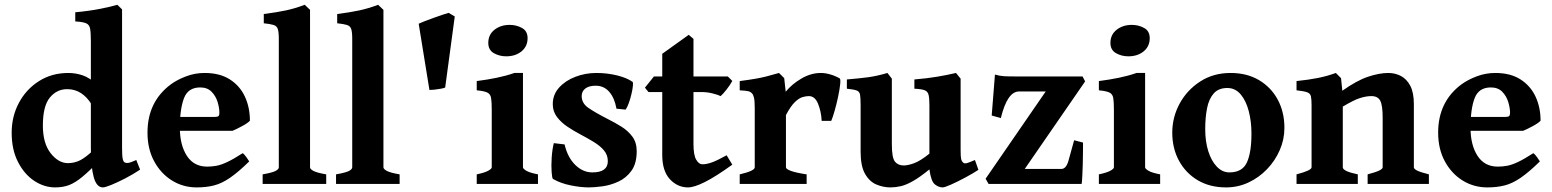

<svg xmlns="http://www.w3.org/2000/svg" viewBox="-20 -777 6557 811"><path d="M571.8 -60.5Q542 -40.5 508.8 -23.4Q475.6 -6.3 449.7 4.2Q423.8 14.6 414.6 14.6Q387.7 14.6 375.7 -29.5Q363.8 -73.7 363.8 -152.3V-602.5Q363.8 -638.7 360.6 -655.8Q357.4 -672.9 343.8 -678.7Q330.1 -684.6 297.9 -686.5V-725.1Q356 -730.5 403.1 -739.7Q450.2 -749 475.6 -756.8L495.6 -737.3V-153.3Q495.6 -119.1 498.3 -106.4Q501 -93.8 506.8 -90.8Q512.7 -87.9 521.5 -88.9Q530.3 -89.8 555.7 -101.1ZM399.9 -97.7Q357.4 -54.7 328.1 -30.3Q298.8 -5.9 272.7 4.4Q246.6 14.6 212.9 14.6Q167 14.6 125 -12.9Q83 -40.5 56.2 -92.5Q29.3 -144.5 29.3 -216.8Q29.3 -285.2 59.8 -342.5Q90.3 -399.9 144.5 -434.3Q198.7 -468.8 269 -468.8Q298.3 -468.8 328.1 -459.2Q357.9 -449.7 396 -415Q396 -385.7 389.4 -365.5Q382.8 -345.2 367.2 -335.4Q348.6 -366.2 322.8 -383.3Q296.9 -400.4 263.7 -400.4Q219.7 -400.4 190.4 -364.7Q161.1 -329.1 161.1 -246.6Q161.1 -171.4 194.1 -129.6Q227.1 -87.9 267.1 -87.9Q294.4 -87.9 318.6 -100.1Q342.8 -112.3 377 -145Q381.3 -143.1 386.2 -132.3Q391.1 -121.6 395.3 -110.8Q399.4 -100.1 399.9 -97.7Z M1035.6 -267.1Q1026.9 -257.3 1002.4 -244.1Q978 -231 962.4 -224.6H662.6L663.6 -283.2H888.2Q899.4 -283.2 903.1 -286.9Q906.7 -290.5 906.7 -300.8Q906.7 -320.8 899.2 -345.9Q891.6 -371.1 873.8 -389.4Q856 -407.7 825.7 -407.7Q774.4 -407.7 757.1 -362.1Q739.7 -316.4 739.7 -237.8Q739.7 -164.6 769.3 -118.9Q798.8 -73.2 855 -73.2Q875.5 -73.2 895 -76.9Q914.6 -80.6 940.4 -92.8Q966.3 -105 1004.9 -129.9Q1011.2 -126.5 1021 -112.8Q1030.8 -99.1 1032.7 -95.2Q986.8 -50.3 952.1 -26.4Q917.5 -2.4 884.5 6.1Q851.6 14.6 810.5 14.6Q753.4 14.6 706.3 -14.6Q659.2 -43.9 631.1 -95.9Q603 -147.9 603 -216.8Q603 -347.2 701.2 -420.4Q728.5 -440.4 766.1 -454.6Q803.7 -468.8 844.2 -468.8Q908.2 -468.8 950.7 -441.7Q993.2 -414.6 1014.4 -368.9Q1035.6 -323.2 1035.6 -267.1Z M1089.4 0V-40.5Q1131.3 -47.9 1144.5 -55.2Q1157.7 -62.5 1157.7 -70.3V-613.3Q1157.7 -642.1 1153.3 -654.8Q1148.9 -667.5 1135.3 -671.6Q1121.6 -675.8 1094.2 -678.7V-717.8Q1147.9 -724.6 1187 -732.9Q1226.1 -741.2 1267.1 -756.8L1289.6 -735.4V-70.3Q1289.6 -63 1303.7 -55.2Q1317.9 -47.4 1357.9 -40.5V0Z M1399.4 0V-40.5Q1441.4 -47.9 1454.6 -55.2Q1467.8 -62.5 1467.8 -70.3V-613.3Q1467.8 -642.1 1463.4 -654.8Q1459 -667.5 1445.3 -671.6Q1431.6 -675.8 1404.3 -678.7V-717.8Q1458 -724.6 1497.1 -732.9Q1536.1 -741.2 1577.1 -756.8L1599.6 -735.4V-70.3Q1599.6 -63 1613.8 -55.2Q1627.9 -47.4 1668 -40.5V0Z M1860.4 -407.2Q1855.5 -404.8 1842.5 -402.3Q1829.6 -399.9 1815.7 -398.4Q1801.8 -397 1793.9 -397L1748.5 -676.8Q1753.9 -679.7 1772 -686.8Q1790 -693.8 1812 -701.7Q1834 -709.5 1852.1 -715.6Q1870.1 -721.7 1875 -722.7L1900.9 -707.5Z M2208.5 -615.7Q2208.5 -581.1 2182.9 -560.1Q2157.2 -539.1 2118.2 -539.1Q2089.4 -539.1 2065.9 -552.5Q2042.5 -565.9 2042.5 -595.7Q2042.5 -630.9 2068.8 -651.4Q2095.2 -671.9 2132.8 -671.9Q2161.1 -671.9 2184.8 -658.9Q2208.5 -646 2208.5 -615.7ZM1993.7 0V-40.5Q2026.9 -47.4 2042 -55.7Q2057.1 -64 2057.1 -70.3V-312.5Q2057.1 -346.2 2054.4 -362.8Q2051.8 -379.4 2038.6 -386Q2025.4 -392.6 1993.7 -395.5V-434.6Q2039.1 -440.4 2078.1 -448.5Q2117.2 -456.5 2152.8 -468.8H2189V-70.3Q2189 -64.5 2202.9 -55.9Q2216.8 -47.4 2252.4 -40.5V0Z M2669.4 -138.2Q2669.4 -86.4 2647.2 -55.7Q2625 -24.9 2591.8 -9.8Q2558.6 5.4 2524.7 10Q2490.7 14.6 2467.3 14.6Q2433.1 14.6 2390.9 6.1Q2348.6 -2.4 2315.9 -21Q2312 -23.4 2310.1 -49.8Q2308.1 -76.2 2310.3 -110.8Q2312.5 -145.5 2319.3 -172.4L2364.7 -167Q2377.9 -111.3 2410.2 -80.1Q2442.4 -48.8 2481.9 -48.8Q2547.4 -48.8 2547.4 -96.2Q2547.4 -122.6 2530.8 -142.1Q2514.2 -161.6 2487.5 -177.7Q2460.9 -193.8 2431.2 -209.5Q2404.3 -223.6 2377.4 -241.5Q2350.6 -259.3 2332.8 -282.7Q2314.9 -306.2 2314.9 -336.9Q2314.9 -377.4 2341.6 -407Q2368.2 -436.5 2410.4 -452.6Q2452.6 -468.8 2499 -468.8Q2544.4 -468.8 2586.4 -458.5Q2628.4 -448.2 2651.9 -431.2Q2654.8 -428.7 2653.3 -414.1Q2651.9 -399.4 2647.2 -379.6Q2642.6 -359.9 2636 -341.6Q2629.4 -323.2 2622.6 -314L2584 -317.9Q2575.7 -363.8 2553.2 -389.4Q2530.8 -415 2496.1 -415Q2467.8 -415 2452.4 -403.1Q2437 -391.1 2437 -371.1Q2437 -341.3 2464.4 -322Q2491.7 -302.7 2549.8 -272.9Q2578.1 -258.8 2605.7 -241.5Q2633.3 -224.1 2651.4 -199.5Q2669.4 -174.8 2669.4 -138.2Z M3073.2 -81.5Q3003.4 -31.2 2957.8 -8.3Q2912.1 14.6 2886.2 14.6Q2841.8 14.6 2809.6 -20Q2777.3 -54.7 2777.3 -122.6V-388.2H2719.2L2704.1 -406.7L2742.2 -454.1H2777.3V-549.8L2889.2 -629.9L2909.2 -612.8V-454.1H3054.2L3073.2 -435.1Q3064 -418 3048.8 -398.7Q3033.7 -379.4 3023.9 -371.1Q3012.2 -377 2989 -382.6Q2965.8 -388.2 2944.3 -388.2H2909.2V-169.4Q2909.2 -122.1 2920.7 -102.5Q2932.1 -83 2946.8 -83Q2963.9 -83 2985.8 -90.6Q3007.8 -98.1 3049.3 -121.1Z M3526.9 -445.8Q3531.2 -442.9 3528.8 -420.2Q3526.4 -397.5 3519.8 -366.7Q3513.2 -335.9 3505.1 -307.9Q3497.1 -279.8 3491.2 -266.6H3450.7Q3448.7 -306.2 3435.5 -338.6Q3422.4 -371.1 3396.5 -371.1Q3384.8 -371.1 3370.1 -366.9Q3355.5 -362.8 3337.9 -346.2Q3320.3 -329.6 3299.8 -291V-70.3Q3299.8 -63 3320.6 -55.2Q3341.3 -47.4 3387.2 -40.5V0H3104.5V-40.5Q3168 -55.2 3168 -70.3V-320.3Q3168 -352.5 3164.6 -365.2Q3161.1 -377.9 3156.7 -382.3Q3150.4 -389.2 3141.1 -391.6Q3131.8 -394 3104.5 -395.5V-434.6Q3145 -439.9 3170.4 -444.3Q3195.8 -448.7 3217.8 -454.3Q3239.7 -460 3270.5 -468.8L3292.5 -446.8L3298.8 -389.6Q3325.2 -421.9 3365.2 -445.3Q3405.3 -468.8 3447.3 -468.8Q3466.8 -468.8 3488 -462.4Q3509.3 -456.1 3526.9 -445.8Z M4112.8 -59.6Q4088.9 -43.9 4056.4 -26.6Q4023.9 -9.3 3997.1 2.7Q3970.2 14.6 3961.9 14.6Q3944.8 14.6 3928.7 1.7Q3912.6 -11.2 3905.8 -61.5Q3865.2 -28.3 3836.2 -12Q3807.1 4.4 3784.7 9.5Q3762.2 14.6 3741.2 14.6Q3710.9 14.6 3681.9 2.4Q3652.8 -9.8 3634 -42.5Q3615.2 -75.2 3615.2 -136.2V-332.5Q3615.2 -363.8 3612.8 -377.2Q3610.4 -390.6 3598.1 -395Q3585.9 -399.4 3557.1 -402.3V-441.4Q3610.8 -445.8 3648.2 -450.9Q3685.5 -456.1 3728.5 -468.8L3747.1 -444.8V-168Q3747.1 -110.4 3760.3 -94.2Q3773.4 -78.1 3797.4 -78.1Q3814.5 -78.1 3840.6 -87.4Q3866.7 -96.7 3905.8 -127.9V-332.5Q3905.8 -361.8 3902.3 -376.2Q3898.9 -390.6 3885.7 -395.8Q3872.6 -400.9 3842.3 -402.3V-441.4Q3896 -445.8 3938.2 -452.9Q3980.5 -460 4018.1 -468.8L4037.6 -444.8V-143.6Q4037.6 -113.8 4040 -104.5Q4042.5 -95.2 4048.8 -89.8Q4054.2 -85.4 4063.7 -87.9Q4073.2 -90.3 4098.1 -101.1Z M4554.7 -174.8Q4554.7 -159.7 4554.4 -134Q4554.2 -108.4 4553.5 -80.8Q4552.7 -53.2 4551.5 -31Q4550.3 -8.8 4548.8 0H4155.8L4143.1 -22L4397 -390.6H4284.2Q4234.9 -390.6 4207.5 -278.3L4168.9 -289.1L4182.6 -461.9Q4204.1 -456.1 4220.7 -455.1Q4237.3 -454.1 4268.6 -454.1H4552.7L4563.5 -433.1L4308.6 -63.5H4463.4Q4482.9 -63.5 4492.7 -96.4Q4502.4 -129.4 4517.1 -184.6Z M4836.4 -615.7Q4836.4 -581.1 4810.8 -560.1Q4785.2 -539.1 4746.1 -539.1Q4717.3 -539.1 4693.8 -552.5Q4670.4 -565.9 4670.4 -595.7Q4670.4 -630.9 4696.8 -651.4Q4723.1 -671.9 4760.7 -671.9Q4789.1 -671.9 4812.7 -658.9Q4836.4 -646 4836.4 -615.7ZM4621.6 0V-40.5Q4654.8 -47.4 4669.9 -55.7Q4685.1 -64 4685.1 -70.3V-312.5Q4685.1 -346.2 4682.4 -362.8Q4679.7 -379.4 4666.5 -386Q4653.3 -392.6 4621.6 -395.5V-434.6Q4667 -440.4 4706.1 -448.5Q4745.1 -456.5 4780.8 -468.8H4816.9V-70.3Q4816.9 -64.5 4830.8 -55.9Q4844.7 -47.4 4880.4 -40.5V0Z M5405.3 -236.8Q5405.3 -188 5385.7 -143.1Q5366.2 -98.1 5332 -62.5Q5297.9 -26.9 5253.4 -6.1Q5209 14.6 5159.2 14.6Q5090.3 14.6 5039.3 -15.6Q4988.3 -45.9 4960 -98.1Q4931.6 -150.4 4931.6 -216.8Q4931.6 -281.7 4962.6 -339.1Q4993.7 -396.5 5049.3 -432.6Q5105 -468.8 5178.2 -468.8Q5247.1 -468.8 5298.1 -438.5Q5349.1 -408.2 5377.2 -356Q5405.3 -303.7 5405.3 -236.8ZM5266.1 -212.4Q5266.1 -264.2 5254.6 -307.9Q5243.2 -351.6 5220.5 -378.4Q5197.8 -405.3 5164.1 -405.3Q5127 -405.3 5106.7 -382.3Q5086.4 -359.4 5078.6 -320.1Q5070.8 -280.8 5070.8 -231Q5070.8 -179.7 5083.7 -138.4Q5096.7 -97.2 5119.9 -73Q5143.1 -48.8 5172.9 -48.8Q5227.5 -48.8 5246.8 -90.8Q5266.1 -132.8 5266.1 -212.4Z M5756.8 0V-40.5Q5792 -49.8 5806.2 -56.9Q5820.3 -64 5820.3 -70.3V-279.8Q5820.3 -332 5810.1 -351.6Q5799.8 -371.1 5772.5 -371.1Q5751.5 -371.1 5725.3 -363Q5699.2 -355 5651.9 -326.7V-70.3Q5651.9 -53.7 5715.3 -40.5V0H5456.5V-40.5Q5520 -57.1 5520 -70.3V-332.5Q5520 -357.9 5517.3 -370.1Q5514.6 -382.3 5501.5 -387.2Q5488.3 -392.1 5456.5 -395.5V-434.6Q5507.8 -439.9 5546.1 -447.5Q5584.5 -455.1 5622.6 -468.8L5644.5 -446.8L5649.9 -393.6Q5710.9 -437 5758.5 -452.9Q5806.2 -468.8 5844.2 -468.8Q5872.6 -468.8 5897 -456.3Q5921.4 -443.8 5936.8 -415Q5952.1 -386.2 5952.1 -337.4V-70.3Q5952.1 -64 5964.6 -57.1Q5977.1 -50.3 6015.6 -40.5V0Z M6487.3 -267.1Q6478.5 -257.3 6454.1 -244.1Q6429.7 -231 6414.1 -224.6H6114.3L6115.2 -283.2H6339.8Q6351.1 -283.2 6354.7 -286.9Q6358.4 -290.5 6358.4 -300.8Q6358.4 -320.8 6350.8 -345.9Q6343.3 -371.1 6325.4 -389.4Q6307.6 -407.7 6277.3 -407.7Q6226.1 -407.7 6208.7 -362.1Q6191.4 -316.4 6191.4 -237.8Q6191.4 -164.6 6220.9 -118.9Q6250.5 -73.2 6306.6 -73.2Q6327.1 -73.2 6346.7 -76.9Q6366.2 -80.6 6392.1 -92.8Q6418 -105 6456.5 -129.9Q6462.9 -126.5 6472.7 -112.8Q6482.4 -99.1 6484.4 -95.2Q6438.5 -50.3 6403.8 -26.4Q6369.1 -2.4 6336.2 6.1Q6303.2 14.6 6262.2 14.6Q6205.1 14.6 6158 -14.6Q6110.8 -43.9 6082.8 -95.9Q6054.7 -147.9 6054.7 -216.8Q6054.7 -347.2 6152.8 -420.4Q6180.2 -440.4 6217.8 -454.6Q6255.4 -468.8 6295.9 -468.8Q6359.9 -468.8 6402.3 -441.7Q6444.8 -414.6 6466.1 -368.9Q6487.3 -323.2 6487.3 -267.1Z"/></svg>

Font: Gentium Book Plus
Style: Bold
Weight: 700
Designer: Victor Gaultney, Annie Olsen, Iska Routamaa, Becca Hirsbrunner
Foundry: SIL International
Version: Version 6.101